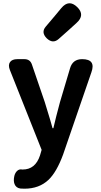

<svg xmlns="http://www.w3.org/2000/svg" viewBox="-20 -918 614 1162"><path d="M128 224Q111 224 103 223Q77 219 68 196Q60 176 67 146Q72 127 84 116Q97 104 115 108Q116 108 117 108Q194 108 222 23L232 -11L40 -494Q28 -524 40.5 -542Q53 -560 85 -560H88H128Q162 -560 173 -528L251 -300Q262 -266 283 -195Q293 -160 298 -142H303Q318 -208 343 -300L404 -505Q420 -560 477 -560Q562 -560 533 -480L461 -271L362 17Q323 123 274 170Q217 224 128 224ZM263 -686Q227 -722 257 -757L312 -822L351 -869Q397 -924 447 -875.5Q497 -827 443 -779L398 -738L335 -682Q300 -651 263 -686Z"/></svg>

Font: GenSenRounded2 TW B
Style: Regular
Weight: 700
Version: Version 2.000;PS 2;hotconv 16.6.51;makeotf.lib2.5.65220 DEVE